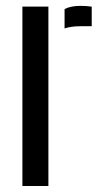

<svg xmlns="http://www.w3.org/2000/svg" viewBox="-20 -622 343 642"><path d="M54.9 0V-600H141.8V0ZM195.9 -526.9V-591.7Q216.5 -602.4 248.9 -602.4Q258.4 -602.4 268 -601.8Q277.6 -601.2 286.7 -599.8V-534.3H249.7Q217.1 -534.3 195.9 -526.9Z"/></svg>

Font: Big Shoulders Stencil Text SC Thin
Style: Regular
Weight: 100
Designer: Patric King
Foundry: XO Type Co
Version: Version 2.001